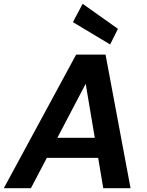

<svg xmlns="http://www.w3.org/2000/svg" viewBox="-42 -986 772 1006"><path d="M-22 0 357 -700H511L642 0H499L407 -547L120 0ZM114 -159 168 -264H532L549 -159ZM535 -753 340 -870 391 -966 576 -835Z"/></svg>

Font: DM Sans 12pt
Style: Bold Italic
Weight: 700
Italic angle: -10°
Version: Version 4.004;gftools[0.9.30]